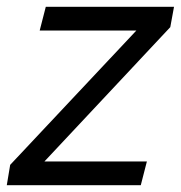

<svg xmlns="http://www.w3.org/2000/svg" viewBox="-63 -546 533 566"><path d="M-43 0 -33 -60 339 -456H54L72 -526H450L439 -466L68 -70H370L352 0Z"/></svg>

Font: Plus Jakarta Display Light
Style: Italic
Weight: 300
Italic angle: -12°
Designer: Gumpita Rahayu
Foundry: Tokotype Studio
Version: Version 1.000;hotconv 1.0.109;makeotfexe 2.5.65596